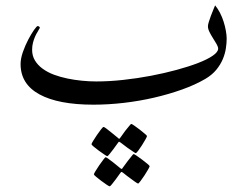

<svg xmlns="http://www.w3.org/2000/svg" viewBox="-20 -360 911 706"><path d="M813.5 -217.8Q813.5 -201.2 810.5 -181.9Q807.6 -162.6 799.3 -142.6Q791 -122.6 775.4 -103.5Q759.8 -84.5 734.9 -69.8Q698.2 -48.3 649.9 -31Q601.6 -13.7 546.9 -1Q492.2 11.7 435.1 18.3Q377.9 24.9 323.7 24.9Q194.8 24.9 125.2 -12.9Q55.7 -50.8 55.7 -124.5Q55.7 -144.5 64.2 -168.9Q72.8 -193.4 84 -214.6Q95.2 -235.8 105.2 -250Q115.2 -264.2 118.7 -264.2Q121.1 -264.2 123.8 -262.2Q126.5 -260.3 126.5 -257.8Q126.5 -256.3 125.5 -255.9Q123 -250.5 118.2 -242.9Q113.3 -235.4 108.9 -225.3Q104.5 -215.3 101.3 -203.1Q98.1 -190.9 98.1 -176.8Q98.1 -154.8 108.6 -137.5Q119.1 -120.1 137 -107.2Q154.8 -94.2 178.2 -85.4Q201.7 -76.7 227.8 -71.3Q253.9 -65.9 281.2 -63.2Q308.6 -60.5 334 -60.5Q381.8 -60.5 433.3 -66.2Q484.9 -71.8 534.7 -81.3Q584.5 -90.8 629.4 -103Q674.3 -115.2 708.5 -128.4Q742.7 -141.6 762.5 -155.3Q782.2 -168.9 782.2 -181.2Q782.2 -187.5 776.6 -197.5Q771 -207.5 763.4 -219.2Q755.9 -231 750.2 -242.4Q744.6 -253.9 744.6 -263.2Q744.6 -269.5 748 -280Q751.5 -290.5 755.6 -302.2Q759.8 -314 764.4 -324.5Q769 -335 771 -340.3Q780.8 -328.6 788.8 -313Q796.9 -297.4 802.2 -280.5Q807.6 -263.7 810.5 -247.1Q813.5 -230.5 813.5 -217.8ZM520.5 140.1Q520.5 142.6 514.9 152.6Q509.3 162.6 502.2 173.8Q495.1 185.1 488.3 194.1Q481.4 203.1 479 203.1Q477.5 203.1 468.8 197Q460 190.9 449.7 184.1Q438 175.8 423.3 164.1Q419.9 161.6 418 161.1Q416.5 161.1 414.6 164.1Q404.3 178.2 396.5 189Q389.2 198.7 382.8 206.5Q376.5 214.4 374.5 214.4Q373 214.4 363.8 208.3Q354.5 202.1 343.8 194.3Q333 186.5 324.7 179.4Q316.4 172.4 316.4 170.4Q316.4 168 322.5 158Q328.6 147.9 336.4 136.5Q344.2 125 351.3 116Q358.4 106.9 360.4 106.9Q363.8 106.9 372.1 113.5Q380.4 120.1 389.2 127Q399.9 135.3 413.1 146.5Q417 150.4 418 150.4Q419.9 150.4 423.3 145Q433.1 131.3 440.9 120.6Q448.2 111.8 454.6 103.8Q460.9 95.7 462.9 95.7Q464.8 95.7 474.1 102.1Q483.4 108.4 493.7 116.5Q503.9 124.5 512.2 131.6Q520.5 138.7 520.5 140.1ZM530.3 251Q530.3 253.4 524.4 263.7Q518.6 273.9 511 285.4Q503.4 296.9 496.6 305.9Q489.7 314.9 487.8 314.9Q485.8 314.9 476.8 308.6Q467.8 302.2 458 294.9Q446.3 286.6 432.1 274.9Q428.7 272.5 427.2 272Q425.8 272 423.3 274.9Q413.1 289.1 405.3 299.8Q397.9 309.6 391.6 317.4Q385.3 325.2 383.3 325.2Q381.3 325.2 372.1 319.1Q362.8 313 352.5 305.2Q342.3 297.4 333.7 290.3Q325.2 283.2 325.2 281.2Q325.2 278.8 331.3 268.8Q337.4 258.8 345.2 247.3Q353 235.8 359.9 227.1Q366.7 218.3 367.7 218.3Q371.1 218.3 379.4 224.6Q387.7 231 397 237.8Q407.7 246.1 420.9 257.3Q425.3 261.2 427.2 261.2Q429.2 261.2 432.1 255.9L450.2 231.4Q457.5 222.7 463.6 214.6Q469.7 206.5 471.2 206.5Q473.6 206.5 482.9 212.9Q492.2 219.2 502.9 227.3Q513.7 235.4 522 242.4Q530.3 249.5 530.3 251Z"/></svg>

Font: Accordance
Style: Regular
Weight: 400
Version: Version 1.1 (build May 11, 2018) Miklal Software Solutions, 